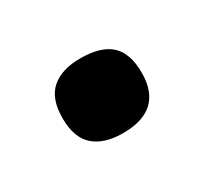

<svg xmlns="http://www.w3.org/2000/svg" viewBox="-40 -124 200 187"><g transform="rotate(-30 59.5 -31.0)"><path d="M59 11Q38 11 26.5 1Q15 -9 15 -31Q15 -53 26.5 -63Q38 -73 59 -73Q82 -73 93 -63Q104 -53 104 -31Q104 11 59 11Z"/></g></svg>

Font: Bricolage Grotesque SemiCondensed ExtraLight
Style: Regular
Weight: 250
Width: 4
Designer: Mathieu Triay
Foundry: Atelier Triay
Version: Version 1.000;gftools[0.9.30]